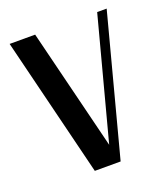

<svg xmlns="http://www.w3.org/2000/svg" viewBox="-96 -539 529 608"><g transform="rotate(-20 168.5 -235.0)"><path d="M332 -470 208 0H121L5 -470H91L192 -62L300 -470Z"/></g></svg>

Font: Trochut
Style: Regular
Weight: 400
Designer: Andreu Balius
Foundry: Andreu Balius
Version: Version 1.001